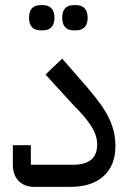

<svg xmlns="http://www.w3.org/2000/svg" viewBox="-20 -727 508 747"><path d="M266 -609H277C303 -609 321 -624 321 -658C321 -692 303 -707 277 -707H266C239 -707 222 -692 222 -658C222 -624 239 -609 266 -609ZM137 -609H148C174 -609 192 -624 192 -658C192 -692 174 -707 148 -707H137C110 -707 93 -692 93 -658C93 -624 110 -609 137 -609ZM113 0H255C366 0 429 -60 429 -157C429 -234 401 -292 322 -384L222 -499L157 -437L262 -322C333 -251 358 -210 358 -164C358 -124 339 -86 265 -86H100V-162H30V-85C30 -30 65 0 113 0Z"/></svg>

Font: IBM Plex Arabic
Style: Regular
Weight: 400
Designer: Mike Abbink, Paul van der Laan, Pieter van Rosmalen, Wael Morcos, Khajak Apelian
Foundry: Bold Monday
Version: Version 1.0